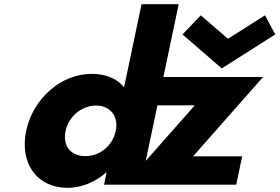

<svg xmlns="http://www.w3.org/2000/svg" viewBox="-20 -880 1332 915"><path d="M730.2 -378H908.2L674.5 -113.1ZM936.9 -807 849.8 -716 1036.7 -554 1291.8 -716 1242.9 -807 1066.4 -695ZM104.6 -256C73 -106 152.6 15 302.6 15C372.6 15 439.1 -16 485.9 -58H487.9L475.8 0H574.8H650.8H1105.8L1134.1 -135H900.1L1233.6 -513H758.6L831.6 -860H654.6L571.3 -464C537.9 -505 485.8 -528 416.8 -528C266.8 -528 136.1 -406 104.6 -256ZM292.6 -256C307.5 -327 371 -377 438 -377C504 -377 546.5 -327 531.6 -256C516.9 -186 456.3 -136 387.3 -136C315.3 -136 277.9 -186 292.6 -256Z"/></svg>

Font: Hussar
Style: BdOblTwo
Weight: 700
Foundry: Cannot Into Space Fonts
Version: Version 2.00